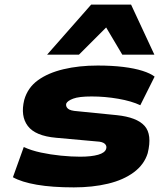

<svg xmlns="http://www.w3.org/2000/svg" viewBox="-20 -801 718 832"><path d="M300 11Q206 11 139.5 -0.5Q73 -12 36 -33L83 -164Q115 -149 157 -140Q199 -131 244 -126.5Q289 -122 327 -122Q376 -122 405.5 -130.5Q435 -139 440 -156Q444 -169 434 -178Q424 -187 400 -188L223 -204Q133 -212 100.5 -255Q68 -298 85 -368Q100 -421 144 -453Q188 -485 255 -501Q322 -517 403 -517Q465 -517 514 -511Q563 -505 597.5 -494Q632 -483 650 -469L588 -345Q550 -363 492.5 -373Q435 -383 377 -383Q322 -383 297 -373.5Q272 -364 267 -352Q264 -340 274 -330.5Q284 -321 316 -319L486 -302Q573 -293 606.5 -255.5Q640 -218 620 -137Q605 -88 560 -54.5Q515 -21 448 -5Q381 11 300 11ZM184 -564 375 -781H548L649 -564H510L440 -682L322 -564Z"/></svg>

Font: Nunito Sans 7pt Expanded Black
Style: Italic
Weight: 900
Width: 7
Italic angle: -9°
Designer: Vernon Adams
Foundry: Vernon Adams
Version: Version 3.101;gftools[0.9.27]